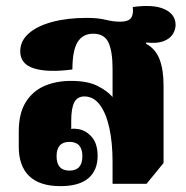

<svg xmlns="http://www.w3.org/2000/svg" viewBox="-20 -623 633 655"><path d="M186 12Q115 12 79.5 -22.5Q44 -57 44 -122V-174Q44 -236 67.5 -274Q91 -312 131 -329.5Q171 -347 222 -347Q279 -347 312.5 -330Q346 -313 364 -292V-388Q364 -448 350 -478Q336 -508 298 -508Q262 -508 244.5 -479Q227 -450 227 -386Q144 -375 96.5 -389.5Q49 -404 49 -448Q49 -483 77.5 -508.5Q106 -534 157.5 -548Q209 -562 276 -562Q315 -562 340.5 -555.5Q366 -549 390 -549Q417 -549 426.5 -561Q436 -573 433 -599Q504 -609 541.5 -591.5Q579 -574 579 -538Q579 -522 569.5 -506.5Q560 -491 538 -482.5Q516 -474 479 -478L478 -474Q510 -457 524 -421.5Q538 -386 538 -330V-67L480 4H364V-71Q364 -136 353 -186.5Q342 -237 320.5 -265.5Q299 -294 268 -294Q244 -294 233.5 -274Q223 -254 223 -211V-183Q232 -185 244 -183Q271 -180 292 -157Q313 -134 313 -91Q313 -42 281.5 -15Q250 12 186 12ZM217 -41Q261 -41 261 -90Q261 -139 217 -139Q173 -139 173 -90Q173 -41 217 -41Z"/></svg>

Font: Noto Serif Thai SemiCondensed Black
Style: Regular
Weight: 900
Width: 4
Designer: Monotype Design Team
Foundry: Monotype Imaging Inc.
Version: Version 2.002; ttfautohint (v1.8.4.7-5d5b)